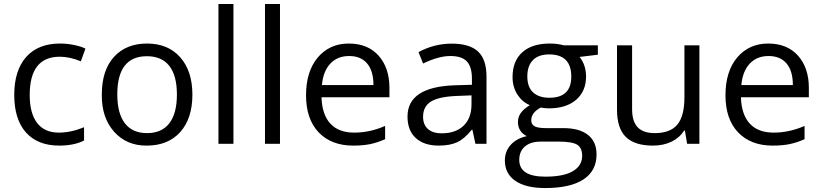

<svg xmlns="http://www.w3.org/2000/svg" viewBox="-20 -728 4163 972"><path d="M279.6 9.1Q170.9 9.1 111.2 -57.6Q52.1 -124.4 52.1 -247.5Q52.1 -370.6 112.2 -439.3Q172.9 -507.6 284.1 -507.6Q320.5 -507.6 356.4 -500Q392.3 -492.4 412.5 -481.8L389.3 -417.6Q333.2 -440.8 282.6 -440.8Q130.4 -440.8 130.4 -247.2Q130.4 -154.7 167.8 -105.7Q205.3 -56.6 277.6 -56.6Q339.2 -56.6 405.5 -83.9V-16.7Q355.4 9.1 279.6 9.1Z M892.3 -59.2Q830.6 9.1 723 9.1Q621.3 10.1 557.6 -61.2Q493.9 -132.5 495.4 -249.7Q495.4 -372.1 556.9 -439.8Q618.3 -507.6 724.5 -507.6Q830.6 -507.6 892.3 -438.1Q954 -368.6 954 -248.5Q954 -128.4 892.3 -59.2ZM723.5 -443.4Q573.8 -443.4 573.8 -249.7Q573.8 -154.2 612 -104.1Q650.2 -54.1 724.5 -54.1Q798.8 -54.1 837.2 -103.9Q875.6 -153.7 875.6 -249.5Q875.6 -345.3 837.2 -394.3Q798.8 -443.4 723.5 -443.4Z M1161.8 -707.8V0H1085.9V-707.8Z M1397.4 -707.8V0H1321.5V-707.8Z M1767.9 9.1Q1657.2 9.1 1593 -58.1Q1529.3 -125.4 1529.3 -245.7Q1529.3 -366 1588.5 -436.8Q1648.6 -507.6 1745.4 -507.6Q1842.3 -507.6 1896.9 -445.9Q1951.5 -384.2 1951.5 -283.6V-235.6H1607.7Q1610.2 -148.1 1652.2 -102.4Q1694.1 -56.6 1773.3 -56.6Q1852.4 -56.6 1929.7 -90.5V-23.3Q1890.8 -6.1 1854.4 1.5Q1818 9.1 1767.9 9.1ZM1870.6 -297.3Q1870.6 -368.6 1838.7 -406.5Q1806.9 -444.4 1747.5 -444.4Q1688.1 -444.4 1651.9 -405.5Q1615.8 -366.5 1609.7 -297.3Z M2121.8 -137Q2121.8 -96.6 2146.6 -74.8Q2171.4 -53.1 2215.9 -53.1Q2287.2 -53.1 2327.1 -91.8Q2367 -130.4 2367 -200.2V-245.2L2291.7 -242.2Q2201.7 -238.6 2161.8 -213.9Q2121.8 -189.1 2121.8 -137ZM2442.9 0H2386.8L2371.6 -70.8H2368Q2330.6 -24.3 2293.7 -7.6Q2256.8 9.1 2201.2 9.1Q2126.4 9.1 2084.7 -29.3Q2043 -67.7 2043 -138Q2043 -288.7 2284.1 -296.3L2369.1 -298.8V-329.6Q2369.1 -389.3 2343.8 -416.8Q2318.5 -444.4 2259.6 -444.4Q2200.7 -444.4 2121.8 -406.5L2098.6 -464.1Q2177.5 -507.1 2267.4 -507.1Q2357.4 -507.1 2400.2 -467.1Q2442.9 -427.2 2442.9 -340.2Z M2760.4 -452.5Q2706.3 -452.5 2678 -423.7Q2649.6 -394.8 2649.6 -341Q2649.6 -287.2 2679 -260.1Q2708.3 -233.1 2761.4 -233.1Q2872.1 -233.1 2872.1 -340.2Q2872.1 -452.5 2760.4 -452.5ZM3006.6 -498.5V-451L2914.1 -439.8Q2946.9 -398.9 2946.9 -340.2Q2946.9 -266.9 2896.9 -223Q2846.3 -179.5 2759.4 -179.5Q2738.6 -179.5 2717.4 -183.5Q2669.4 -157.7 2669.4 -119.3Q2669.4 -98.1 2686.3 -88.7Q2703.2 -79.4 2743.7 -79.4H2832.2Q2913 -79.4 2956.5 -45.2Q3000 -11.1 3000 54.1Q3000 137 2933.5 180.5Q2867 224 2739.6 224Q2642.1 224 2589 187.6Q2535.9 151.2 2535.9 84.4Q2535.9 38.4 2565.2 5.6Q2594.5 -27.3 2647.1 -38.9Q2626.9 -48 2614.5 -66.2Q2602.1 -84.4 2602.1 -110Q2602.1 -135.5 2616.3 -155.7Q2630.4 -175.9 2662.3 -195.7Q2623.9 -211.3 2599.1 -249.7Q2574.8 -288.2 2574.8 -337.2Q2574.8 -419.1 2624.1 -463.3Q2673.4 -507.6 2763.4 -507.6Q2802.3 -507.6 2834.2 -498.5ZM2717.4 -11.1Q2665.8 -11.1 2637.3 13.7Q2608.7 38.4 2608.7 81.4Q2608.7 166.3 2740.6 166.3Q2833.7 166.3 2880.4 138.5Q2927.2 110.7 2927.2 60.7Q2927.2 20.7 2902.2 4.8Q2877.1 -11.1 2807.9 -11.1Z M3103.6 -498.5H3180V-174.9Q3180 -113.8 3208 -83.9Q3236.1 -54.1 3294.7 -54.1Q3373.1 -54.1 3409 -97.1Q3444.9 -140 3444.9 -236.6V-498.5H3520.7V0H3458.5L3447.4 -66.7H3443.4Q3420.1 -30.3 3379.2 -10.6Q3338.2 9.1 3285.1 9.1Q3193.1 9.1 3148.4 -34.6Q3103.6 -78.4 3103.6 -172.4Z M3891.3 9.1Q3780.6 9.1 3716.4 -58.1Q3652.7 -125.4 3652.7 -245.7Q3652.7 -366 3711.8 -436.8Q3772 -507.6 3868.8 -507.6Q3965.6 -507.6 4020.2 -445.9Q4074.8 -384.2 4074.8 -283.6V-235.6H3731Q3733.6 -148.1 3775.5 -102.4Q3817.5 -56.6 3896.6 -56.6Q3975.7 -56.6 4053.1 -90.5V-23.3Q4014.2 -6.1 3977.8 1.5Q3941.4 9.1 3891.3 9.1ZM3993.9 -297.3Q3993.9 -368.6 3962.1 -406.5Q3930.2 -444.4 3870.8 -444.4Q3811.4 -444.4 3775.3 -405.5Q3739.1 -366.5 3733.1 -297.3Z"/></svg>

Font: Khula
Style: Regular
Weight: 400
Designer: Erin McLaughlin, Steve Matteson
Version: Version 1.000;PS 1.0;hotconv 1.0.72;makeotf.lib2.5.5900; ttf